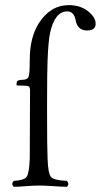

<svg xmlns="http://www.w3.org/2000/svg" viewBox="-20 -718 390 743"><path d="M164.1 -104Q166 -45.9 177.5 -33Q189 -20 238.8 -18.1Q250 -5.9 238.8 4.9Q221.7 4.9 187.3 2.4Q152.8 0 129.9 0Q109.9 0 80.3 2.4Q50.8 4.9 33.2 4.9Q22 -6.3 33.2 -18.1Q72.3 -20 82.5 -33Q92.8 -45.9 95.2 -104L96.2 -370.1Q96.2 -386.2 81.1 -386.2L47.9 -387.2Q43.9 -387.2 43.9 -391.1L44.9 -399.9Q45.9 -408.7 66.9 -409.2Q85.9 -409.2 90.6 -421.1Q95.2 -433.1 95.2 -487.8Q95.2 -570.8 128.9 -626Q173.8 -697.8 246.1 -698.2Q294.9 -698.2 326.2 -669.9Q350.1 -648.9 350.1 -626Q350.1 -600.1 316.9 -600.1Q279.8 -600.1 272.9 -639.2Q266.1 -674.3 240.2 -673.8Q191.9 -673.8 173.8 -590.8Q167 -559.6 164.1 -484.9Q162.1 -447.8 162.1 -294.4Q162.1 -141.1 164.1 -104Z"/></svg>

Font: Linux Libertine Display
Style: Regular
Weight: 400
Designer: Philipp H. Poll
Foundry: Philipp H. Poll
Version: Version 5.0.9